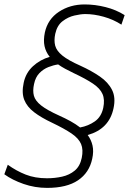

<svg xmlns="http://www.w3.org/2000/svg" viewBox="-34 -746 596 888"><path d="M184 123Q127.5 123 75 104.8Q22.5 86.5 -14 60L2 16Q41.5 44.5 84.8 61.5Q128 78.5 183.5 78.5Q219.5 78.5 253.2 71Q287 63.5 311.5 43.2Q336 23 344 -15.5Q352 -53.5 341 -79.8Q330 -106 297 -128.5Q264 -151 206.5 -178.5Q156.5 -202 123.8 -227Q91 -252 78.2 -284.2Q65.5 -316.5 75.5 -363Q85 -409 118.5 -439.8Q152 -470.5 196 -483Q178 -505 172 -532.5Q166 -560 173.5 -596Q187 -657.5 238.5 -691.5Q290 -725.5 357.5 -725.5Q405.5 -725.5 454.2 -713.2Q503 -701 542.5 -676L527.5 -632Q490.5 -656 445.8 -668.5Q401 -681 360.5 -681Q339.5 -681 310.2 -674.2Q281 -667.5 255.5 -648Q230 -628.5 221.5 -589.5Q215 -559 221.2 -535Q227.5 -511 254.5 -489Q281.5 -467 338 -442Q389.5 -418.5 428 -392Q466.5 -365.5 484.2 -330.2Q502 -295 491 -245Q471 -149.5 371.5 -121.5Q388 -99.5 394 -72.5Q400 -45.5 392.5 -11.5Q379 52.5 327 87.8Q275 123 184 123ZM239.5 -211.5Q267.5 -199 292 -185.5Q316.5 -172 336.5 -156.5Q374.5 -163.5 404.5 -184.5Q434.5 -205.5 443.5 -247Q451.5 -285 440.2 -311Q429 -337 396 -359.2Q363 -381.5 305.5 -408.5Q285 -418.5 267.2 -428Q249.5 -437.5 235 -448Q213.5 -445 190 -435.8Q166.5 -426.5 148.2 -407.8Q130 -389 123.5 -357.5Q116.5 -326.5 122.8 -303.2Q129 -280 156 -258.5Q183 -237 239.5 -211.5Z"/></svg>

Font: Commissioner ExtraLight
Style: Italic
Weight: 200
Italic angle: -12°
Designer: Kostas Bartsokas
Foundry: Kostas Bartsokas
Version: Version 1.000; ttfautohint (v1.8.3)